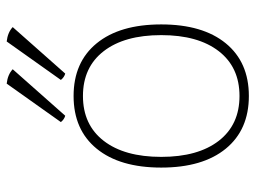

<svg xmlns="http://www.w3.org/2000/svg" viewBox="-115 -637 764 574"><g transform="rotate(-90 267.0 -350.0)"><path d="M53 -250Q53 -374 109.5 -443Q166 -512 267 -512Q368 -512 424.5 -443Q481 -374 481 -250Q481 -126 424.5 -57Q368 12 267 12Q166 12 109.5 -57Q53 -126 53 -250ZM449 -250Q449 -360 401 -422Q353 -484 267 -484Q181 -484 133 -422Q85 -360 85 -250Q85 -140 133 -78Q181 -16 267 -16Q353 -16 401 -78Q449 -140 449 -250ZM208 -537Q197 -540 189 -550L304 -712Q331 -709 347 -694ZM334 -537Q323 -540 315 -550L430 -712Q457 -709 473 -694Z"/></g></svg>

Font: Arima Madurai Thin
Style: Regular
Weight: 250
Designer: Joana Correia and Natanael Gama
Foundry: NDISCOVER
Version: Version 1.019; ttfautohint (v1.5) -l 7 -r 28 -G 50 -x 13 -D 